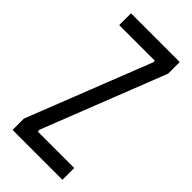

<svg xmlns="http://www.w3.org/2000/svg" viewBox="-178 -569 610 610"><g transform="rotate(45 127.5 -264.0)"><path d="M16 0V-51L180 -468V-475H20V-528H239V-476L76 -61V-53H240V0Z"/></g></svg>

Font: Bricolage Grotesque 72pt Condensed ExtraLight
Style: Regular
Weight: 250
Width: 3
Designer: Mathieu Triay
Foundry: Atelier Triay
Version: Version 1.001;gftools[0.9.33.dev8+g029e19f]